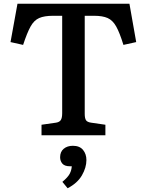

<svg xmlns="http://www.w3.org/2000/svg" viewBox="-20 -720 781 1022"><path d="M201 0V-56L278 -67Q297 -70 304 -81.5Q311 -93 311 -118V-636H262Q216 -636 188.5 -624Q161 -612 142.5 -578.5Q124 -545 103 -481L36 -496L73 -700H669L705 -496L637 -481Q617 -546 598.5 -579Q580 -612 553 -624Q526 -636 481 -636H431V-114Q431 -91 437.5 -80.5Q444 -70 465 -67L541 -56V0ZM340 282 312 248Q342 223 351.5 204Q361 185 362 165H352Q324 165 312 151Q300 137 300 117Q300 88 319 72Q338 56 368 56Q404 56 422 78Q440 100 440 132Q440 172 416 213.5Q392 255 340 282Z"/></svg>

Font: Literata 12pt Medium
Style: Regular
Weight: 500
Designer: Latin by Veronika Burian and Jose Scaglione. Greek by Irene Vlachou. Cyrillic by Vera Evstafieva.
Foundry: TypeTogether
Version: Version 3.002